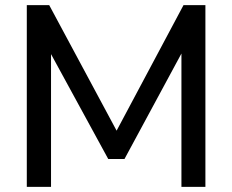

<svg xmlns="http://www.w3.org/2000/svg" viewBox="-20 -725 901 745"><path d="M84 0V-705H171L448 -189H417L692 -705H777V0H684V-558H706L463 -108H400L154 -559H178V0Z"/></svg>

Font: Nunito Sans 12pt SemiBold
Style: Regular
Weight: 600
Designer: Vernon Adams
Foundry: Vernon Adams
Version: Version 3.101;gftools[0.9.27]